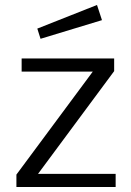

<svg xmlns="http://www.w3.org/2000/svg" viewBox="-20 -752 528 772"><path d="M370 -732 130 -637 143 -596 390 -671ZM46 0H445V-53H133L439 -466V-517H67V-464H353L46 -50Z"/></svg>

Font: United Sans Light
Style: Regular
Weight: 300
Designer: Pablo Impallari, Rodrigo Fuenzalida (Modified by Dan O. Williams)
Version: Version 1.000;PS 001.000;hotconv 1.0.88;makeotf.lib2.5.64775